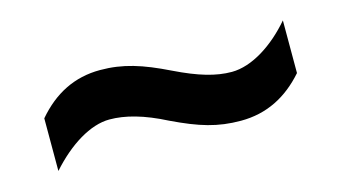

<svg xmlns="http://www.w3.org/2000/svg" viewBox="-35 -507 550 310"><g transform="rotate(-15 240.5 -352.5)"><path d="M228 -314C272 -293 301 -284 340 -284C383 -284 418 -302 447 -335V-423C418 -389 380 -364 346 -364C320 -364 292 -372 253 -391C210 -412 179 -422 141 -422C98 -422 63 -404 34 -370V-282C66 -318 103 -341 135 -341C161 -341 191 -333 228 -314Z"/></g></svg>

Font: Noto Sans Armenian Condensed Medium
Style: Regular
Weight: 500
Width: 3
Designer: Monotype Design Team
Foundry: Monotype Imaging Inc.
Version: Version 2.008